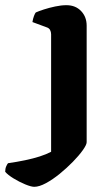

<svg xmlns="http://www.w3.org/2000/svg" viewBox="-109 -520 431 740"><path d="M23 200Q11 200 -12 190.5Q-35 181 -57 167.5Q-79 154 -89 142Q-89 130 -85 121Q-81 112 -78 109Q-43 104 -12 97.5Q19 91 44 83Q69 75 88 65V-388Q88 -397 84 -404.5Q80 -412 70 -415L16 -435Q18 -448 22 -458.5Q26 -469 29 -472Q40 -477 60 -483.5Q80 -490 103.5 -495Q127 -500 147 -500Q182 -500 203.5 -477.5Q225 -455 225 -421V28Q225 38 210 59Q195 80 171.5 104Q148 128 121 150Q94 172 68 186Q42 200 23 200Z"/></svg>

Font: Texturina 12pt
Style: Bold
Weight: 700
Designer: Guillermo Torres Carreño
Foundry: Omnibus-Type
Version: Version 1.002